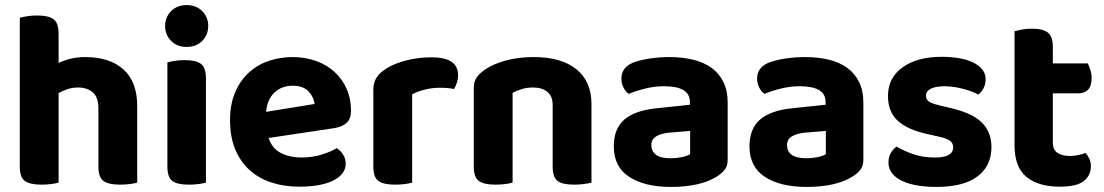

<svg xmlns="http://www.w3.org/2000/svg" viewBox="-20 -721 4354 757"><path d="M211 -1Q201 2 183 4.5Q165 7 143 7Q98 7 78 -7.5Q58 -22 58 -64V-651Q69 -654 87 -657Q105 -660 127 -660Q172 -660 191.5 -645Q211 -630 211 -588V-473Q232 -483 258.5 -489.5Q285 -496 316 -496Q412 -496 466.5 -447.5Q521 -399 521 -302V-1Q511 2 493 4.5Q475 7 453 7Q408 7 388 -7.5Q368 -22 368 -64V-293Q368 -338 345.5 -357Q323 -376 288 -376Q265 -376 246 -369.5Q227 -363 211 -354V-1Z M792 -1Q782 2 764 4.5Q746 7 724 7Q679 7 659.5 -7.5Q640 -22 640 -64V-475Q650 -478 668 -481Q686 -484 708 -484Q753 -484 772.5 -469Q792 -454 792 -412ZM631 -619Q631 -653 654.5 -677Q678 -701 716 -701Q754 -701 777.5 -677Q801 -653 801 -619Q801 -584 777.5 -560Q754 -536 716 -536Q678 -536 654.5 -560Q631 -584 631 -619Z M1039 -177Q1053 -135 1088 -117.5Q1123 -100 1169 -100Q1211 -100 1248 -111.5Q1285 -123 1308 -137Q1323 -127 1333 -111Q1343 -95 1343 -76Q1343 -53 1329 -36Q1315 -19 1290.5 -7.5Q1266 4 1232.5 9.5Q1199 15 1159 15Q1100 15 1050 -1.5Q1000 -18 964 -50.5Q928 -83 907.5 -132Q887 -181 887 -247Q887 -311 907.5 -358Q928 -405 962.5 -436Q997 -467 1041.5 -481.5Q1086 -496 1133 -496Q1184 -496 1226.5 -480.5Q1269 -465 1299.5 -437Q1330 -409 1347 -370Q1364 -331 1364 -285Q1364 -253 1347 -237Q1330 -221 1299 -216ZM1134 -383Q1091 -383 1062.5 -356.5Q1034 -330 1029 -280L1220 -311Q1218 -337 1197 -360Q1176 -383 1134 -383Z M1605 -1Q1595 2 1577 4.5Q1559 7 1537 7Q1492 7 1472 -7.5Q1452 -22 1452 -64V-369Q1452 -397 1466 -417Q1480 -437 1505 -452Q1538 -472 1584.5 -483.5Q1631 -495 1682 -495Q1786 -495 1786 -425Q1786 -408 1781 -394Q1776 -380 1770 -370Q1747 -375 1714 -375Q1685 -375 1656 -368Q1627 -361 1605 -349Z M2159 -307Q2159 -342 2138 -359Q2117 -376 2082 -376Q2058 -376 2038 -370Q2018 -364 2001 -355V-1Q1991 2 1973 4.5Q1955 7 1933 7Q1888 7 1868 -7.5Q1848 -22 1848 -64V-373Q1848 -399 1859 -415Q1870 -431 1890 -445Q1922 -468 1972.5 -482Q2023 -496 2084 -496Q2193 -496 2252.5 -448Q2312 -400 2312 -311V-1Q2301 2 2283 4.5Q2265 7 2243 7Q2198 7 2178.5 -7.5Q2159 -22 2159 -64V-307Z M2625 -97Q2647 -97 2668.5 -101.5Q2690 -106 2701 -113V-205L2619 -198Q2587 -195 2567.5 -183.5Q2548 -172 2548 -149Q2548 -125 2566 -111Q2584 -97 2625 -97ZM2619 -496Q2671 -496 2713.5 -485.5Q2756 -475 2786 -453Q2816 -431 2832.5 -397Q2849 -363 2849 -317V-91Q2849 -65 2835.5 -49.5Q2822 -34 2803 -23Q2772 -4 2727 6Q2682 16 2625 16Q2522 16 2461 -23.5Q2400 -63 2400 -144Q2400 -213 2441 -249Q2482 -285 2567 -294L2700 -308V-319Q2700 -351 2674 -366Q2648 -381 2599 -381Q2561 -381 2524.5 -372Q2488 -363 2459 -351Q2447 -359 2438.5 -375.5Q2430 -392 2430 -411Q2430 -455 2476 -474Q2505 -485 2543.5 -490.5Q2582 -496 2619 -496Z M3160 -97Q3182 -97 3203.5 -101.5Q3225 -106 3236 -113V-205L3154 -198Q3122 -195 3102.5 -183.5Q3083 -172 3083 -149Q3083 -125 3101 -111Q3119 -97 3160 -97ZM3154 -496Q3206 -496 3248.5 -485.5Q3291 -475 3321 -453Q3351 -431 3367.5 -397Q3384 -363 3384 -317V-91Q3384 -65 3370.5 -49.5Q3357 -34 3338 -23Q3307 -4 3262 6Q3217 16 3160 16Q3057 16 2996 -23.5Q2935 -63 2935 -144Q2935 -213 2976 -249Q3017 -285 3102 -294L3235 -308V-319Q3235 -351 3209 -366Q3183 -381 3134 -381Q3096 -381 3059.5 -372Q3023 -363 2994 -351Q2982 -359 2973.5 -375.5Q2965 -392 2965 -411Q2965 -455 3011 -474Q3040 -485 3078.5 -490.5Q3117 -496 3154 -496Z M3889 -141Q3889 -67 3834 -25.5Q3779 16 3672 16Q3630 16 3595.5 10Q3561 4 3536 -8Q3511 -20 3497 -38Q3483 -56 3483 -80Q3483 -102 3492 -117.5Q3501 -133 3515 -143Q3544 -126 3581 -113Q3618 -100 3667 -100Q3738 -100 3738 -140Q3738 -157 3725.5 -166Q3713 -175 3683 -182L3643 -191Q3561 -208 3521 -243.5Q3481 -279 3481 -343Q3481 -414 3538.5 -455.5Q3596 -497 3693 -497Q3729 -497 3761 -491.5Q3793 -486 3816 -475Q3839 -464 3852.5 -447.5Q3866 -431 3866 -409Q3866 -389 3858 -373.5Q3850 -358 3837 -348Q3829 -353 3813.5 -359Q3798 -365 3780 -370Q3762 -375 3742 -378Q3722 -381 3705 -381Q3670 -381 3650.5 -371.5Q3631 -362 3631 -343Q3631 -329 3642 -321Q3653 -313 3682 -306L3720 -297Q3811 -277 3850 -239Q3889 -201 3889 -141Z M4131 -159Q4131 -131 4149 -118.5Q4167 -106 4199 -106Q4214 -106 4231 -109.5Q4248 -113 4260 -118Q4269 -108 4275 -95Q4281 -82 4281 -65Q4281 -30 4253.5 -7.5Q4226 15 4158 15Q4074 15 4027 -23.5Q3980 -62 3980 -149V-598Q3991 -601 4009 -604.5Q4027 -608 4048 -608Q4092 -608 4111.5 -592.5Q4131 -577 4131 -536V-471H4269Q4274 -461 4279 -445.5Q4284 -430 4284 -413Q4284 -381 4269.5 -367Q4255 -353 4232 -353H4131V-159Z"/></svg>

Font: Baloo Thambi 2
Style: Bold
Weight: 700
Designer: Aadarsh Rajan and Ek Type
Foundry: Ek Type
Version: Version 1.640;hotconv 1.0.111;makeotfexe 2.5.65597; ttfautoh